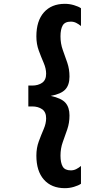

<svg xmlns="http://www.w3.org/2000/svg" viewBox="-20 -812 535 1003"><path d="M403 148Q390 157 366.5 164Q343 171 319 171Q249 171 209.5 126.5Q170 82 170 1Q170 -39 182.5 -73Q195 -107 208 -137Q221 -167 221 -194Q221 -227 200 -241.5Q179 -256 148 -256H128V-365H148Q179 -365 200 -379.5Q221 -394 221 -427Q221 -454 208 -484Q195 -514 182.5 -548Q170 -582 170 -622Q170 -703 209.5 -747.5Q249 -792 319 -792Q343 -792 366.5 -785Q390 -778 403 -769V-676Q391 -686 378 -692.5Q365 -699 350 -699Q319 -699 307.5 -679Q296 -659 296 -622Q296 -584 308 -551Q320 -518 331.5 -484.5Q343 -451 343 -412Q343 -368 321 -344.5Q299 -321 245 -311Q301 -299 322 -275Q343 -251 343 -209Q343 -170 331.5 -136.5Q320 -103 308 -70Q296 -37 296 1Q296 38 307.5 58Q319 78 350 78Q365 78 378 71.5Q391 65 403 55Z"/></svg>

Font: Panamera
Style: Bold
Weight: 700
Designer: Bastien Sozeau
Foundry: NBR — Bastien Sozeau
Version: Version 3.002; ttfautohint (v1.8.4.7-5d5b);gftools[0.9.33]